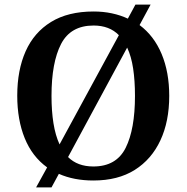

<svg xmlns="http://www.w3.org/2000/svg" viewBox="-20 -775 812 835"><path d="M185 -47Q120 -94 87.5 -174Q55 -254 55 -359Q55 -470 91.5 -552Q128 -634 202 -679.5Q276 -725 387 -725Q429 -725 466.5 -717Q504 -709 536 -694L569 -755H635L587 -666Q650 -619 683 -540Q716 -461 716 -358Q716 -247 677.5 -164.5Q639 -82 566 -36Q493 10 386 10Q301 10 236 -19L204 40H137ZM386 -51Q486 -51 526.5 -132Q567 -213 567 -358Q567 -424 559 -477Q551 -530 533 -568L276 -92Q317 -51 386 -51ZM497 -622Q456 -664 387 -664Q287 -664 245.5 -583.5Q204 -503 204 -358Q204 -292 212.5 -239Q221 -186 239 -147Z"/></svg>

Font: Noto Naskh Arabic SemiBold
Style: Regular
Weight: 600
Designer: Monotype Design Team, David Williams, Mohamad Dakak and Nizar Qandah
Foundry: Monotype Imaging Inc.
Version: Version 2.016